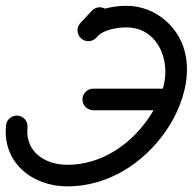

<svg xmlns="http://www.w3.org/2000/svg" viewBox="-26 -610 670 667"><path d="M346 -574.7C330.8 -588.8 307.1 -587.9 293 -572.7C279.7 -558.5 266.5 -544.2 253.3 -530C239.2 -514.8 240.1 -491.1 255.3 -477C270.5 -462.9 294.2 -463.8 308.3 -478.9C321.5 -493.2 334.7 -507.4 347.9 -521.7C362 -536.9 361.1 -560.6 346 -574.7ZM309.5 -480.3C309.5 -480.3 309.5 -480.3 309.5 -480.3C332.1 -507.3 380.4 -514.8 413.5 -514.8C514 -514.8 561.2 -415.8 545.5 -326.9C537.1 -279.4 515 -235.1 487.5 -195.9C423 -103.9 323 -37.5 208 -37.5C130.7 -37.5 60.8 -82.4 69.6 -167.1C71.7 -187.7 56.8 -206.2 36.2 -208.3C15.6 -210.4 -2.9 -195.5 -5 -174.9C-5 -174.9 -5 -174.9 -5 -174.9C-18.4 -45.6 85.9 37.5 208 37.5C347.6 37.5 470.4 -40.8 548.9 -152.9C628.1 -265.9 666.2 -433.8 550.2 -537.6C512.7 -571.2 463.9 -589.8 413.5 -589.8C356.8 -589.8 289.9 -573.7 252.1 -528.6C238.7 -512.7 240.8 -489 256.7 -475.7C272.5 -462.4 296.2 -464.5 309.5 -480.3ZM298 -227C298 -227 298 -227 298 -227C386.7 -227 475.3 -227 564 -227C584.7 -227 601.5 -243.8 601.5 -264.5C601.5 -285.2 584.7 -302 564 -302C564 -302 564 -302 564 -302C475.3 -302 386.7 -302 298 -302C277.3 -302 260.5 -285.2 260.5 -264.5C260.5 -243.8 277.3 -227 298 -227Z"/></svg>

Font: FRB American Cursive Extrabold
Style: Bold Italic
Weight: 800
Italic angle: -25°
Version: Version 2.0;Modular Font Editor K font №1